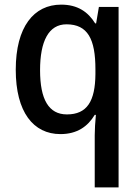

<svg xmlns="http://www.w3.org/2000/svg" viewBox="-20 -569 606 829"><path d="M389 15V240H492V-539H407L395 -468H391C360 -518 315 -549 244 -549C126 -549 48 -453 48 -268C48 -85 124 10 241 10C313 10 359 -23 389 -73H394C391 -42 389 -9 389 15ZM269 -75C190 -75 153 -140 153 -266C153 -391 190 -464 267 -464C359 -464 392 -400 392 -270V-249C391 -132 356 -75 269 -75Z"/></svg>

Font: Noto Sans Thai Looped SemiCondensed Medium
Style: Regular
Weight: 500
Width: 4
Designer: Sasikarn Vongin, Ben Mitchell
Foundry: The Fontpad Ltd
Version: Version 1.001